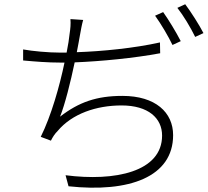

<svg xmlns="http://www.w3.org/2000/svg" viewBox="-20 -862 979 905"><path d="M89 -577C144 -572 204 -567 265 -567H284C261 -456 221 -315 172 -217L220 -199C229 -217 238 -231 252 -245C320 -326 434 -365 553 -365C679 -365 744 -305 744 -223C744 -52 522 -6 289 -36L303 16C589 47 796 -28 796 -225C796 -332 713 -410 557 -410C436 -410 352 -381 263 -312C286 -369 313 -477 332 -568C456 -573 612 -588 735 -611L734 -662C613 -635 462 -620 342 -616C348 -649 354 -677 357 -697C361 -719 366 -748 372 -768L312 -772C314 -749 312 -728 308 -702C306 -680 301 -650 294 -614H264C207 -614 133 -621 89 -629ZM711 -788C738 -751 774 -690 793 -650L832 -668C810 -711 774 -770 749 -805ZM816 -825C845 -788 878 -733 900 -688L939 -706C919 -745 880 -806 853 -842Z"/></svg>

Font: GenEiGothic-pro-Light
Style: Regular
Weight: 300
Designer: Ryoko NISHIZUKA (kana & ideographs); Paul D. Hunt (Latin, Greek & Cyrillic); Wenlong ZHANG (bopomofo); Sandoll Communica
Foundry: Adobe Systems Incorporated; o_tamon
Version: Version 1.000.140830